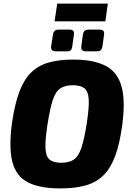

<svg xmlns="http://www.w3.org/2000/svg" viewBox="-20 -1036 732 1070"><path d="M389 -704Q498 -704 565 -671Q632 -638 656 -559Q680 -480 661 -338Q647 -233 621 -164.5Q595 -96 554.5 -57Q514 -18 455 -2Q396 14 316 14Q203 14 137 -19Q71 -52 49.5 -131.5Q28 -211 47 -352Q62 -455 87.5 -523.5Q113 -592 153 -631.5Q193 -671 251 -687.5Q309 -704 389 -704ZM386 -561Q342 -561 315.5 -543Q289 -525 273.5 -477Q258 -429 244 -338Q231 -253 233.5 -208Q236 -163 257 -146Q278 -129 321 -129Q366 -129 392 -147Q418 -165 434 -213.5Q450 -262 464 -352Q477 -437 474.5 -482Q472 -527 450.5 -544Q429 -561 386 -561ZM367 -871Q397 -871 392 -843L383 -779Q381 -764 375 -757Q369 -750 354 -750H291Q261 -750 265 -778L275 -842Q277 -857 284.5 -864Q292 -871 307 -871ZM535 -871Q550 -871 556 -864Q562 -857 560 -843L551 -779Q549 -764 542 -757Q535 -750 521 -750H458Q429 -750 433 -778L442 -843Q446 -871 473 -871ZM581 -1016 567 -917H284L299 -1016Z"/></svg>

Font: Exo 2 ExtraBold
Style: Italic
Weight: 800
Italic angle: -8°
Designer: Natanael Gama
Foundry: Natanael Gama
Version: Version 2.010